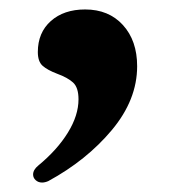

<svg xmlns="http://www.w3.org/2000/svg" viewBox="-20 -200 370 406"><path d="M270 -60Q270 11 216.5 75Q163 139 82 183Q75 186 69 186Q61 186 55.5 181Q50 176 50 169Q50 159 61 150Q101 117 123.5 80.5Q146 44 146 10Q146 -15 134.5 -25.5Q123 -36 101 -44Q80 -52 70 -61Q60 -70 60 -90Q60 -131 87.5 -155.5Q115 -180 160 -180Q210 -180 240 -147Q270 -114 270 -60Z"/></svg>

Font: Madhuban Bold
Style: Regular
Weight: 700
Designer: jaikishan Patel
Foundry: MagicType
Version: Version 1.000